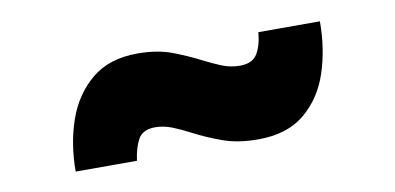

<svg xmlns="http://www.w3.org/2000/svg" viewBox="-35 -515 702 341"><g transform="rotate(-10 316.5 -344.0)"><path d="M79.5 -250Q79.5 -299.5 94.2 -342Q109 -384.5 140.8 -411Q172.5 -437.5 223.5 -437.5Q259.5 -437.5 285.8 -427.5Q312 -417.5 333.5 -406.5Q350 -398 366.2 -391.2Q382.5 -384.5 399.5 -384.5Q422.5 -384.5 431.2 -399.2Q440 -414 442 -437.5H553Q553 -388 539 -345.5Q525 -303 493.2 -276.5Q461.5 -250 409 -250Q372.5 -250 345 -260Q317.5 -270 295.5 -281.5Q278.5 -290.5 262.8 -296.8Q247 -303 232 -303Q209.5 -303 201.2 -288Q193 -273 190 -250Z"/></g></svg>

Font: Overpass ExtraBold
Style: Regular
Weight: 800
Designer: Delve Withrington, Dave Bailey, Thomas Jockin
Foundry: Delve Fonts LLC
Version: Version 4.000; ttfautohint (v1.8.3)